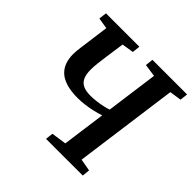

<svg xmlns="http://www.w3.org/2000/svg" viewBox="-186 -916 1088 1088"><g transform="rotate(45 358.0 -371.5)"><path d="M329 0 334.5 -46 424.5 -59 460 -319Q434.5 -310.5 406.2 -304Q378 -297.5 349 -293.8Q320 -290 291.5 -290Q236.5 -290 199.2 -301.8Q162 -313.5 139.8 -334.8Q117.5 -356 107.8 -384.8Q98 -413.5 98 -446.5Q98 -461.5 99.5 -477.2Q101 -493 103 -506L127 -685L60.5 -696L66.5 -743H334L329 -696L258 -684.5L242 -571.5Q237.5 -540 234 -509.8Q230.5 -479.5 230.5 -455.5Q230.5 -420.5 240.5 -397Q250.5 -373.5 273.2 -362Q296 -350.5 335 -350.5Q356 -350.5 380.5 -353.5Q405 -356.5 428 -361.5Q451 -366.5 467 -372L509.5 -685L433.5 -696L439 -743H716.5L711 -696L640 -685L555 -59L628 -46L623.5 0Z"/></g></svg>

Font: Merriweather 20pt SemiBold
Style: Italic
Weight: 600
Italic angle: -7.8°
Version: Version 2.101